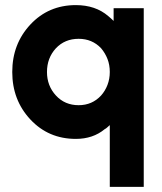

<svg xmlns="http://www.w3.org/2000/svg" viewBox="-20 -532 635 752"><path d="M425 -500V-450Q420 -455 415 -459.5Q410 -464 404 -469Q354 -512 277 -512Q170 -512 99 -436Q28 -360 28 -250Q28 -140 99 -64Q170 12 277 12Q344 12 390 -26Q396 -29 400.5 -33.5Q405 -38 410 -42V200H543V-500ZM288 -120Q234 -120 199 -158Q164 -196 164 -250Q164 -305 199 -343Q234 -380 288 -380Q341 -380 376 -343Q392 -324 401 -301Q410 -278 410 -250Q410 -223 401 -199.5Q392 -176 376 -158Q341 -120 288 -120Z"/></svg>

Font: Unageo
Style: Bold
Weight: 700
Designer: Richard Sepsi
Foundry: Richard Sepsi
Version: Version 2.000